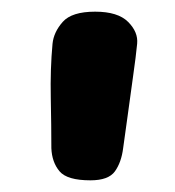

<svg xmlns="http://www.w3.org/2000/svg" viewBox="-20 -817 300 329"><path d="M70 -742Q72 -762 87.5 -779.5Q103 -797 143 -797Q182 -797 199.5 -779.5Q217 -762 215 -742Q213 -721 208 -686Q203 -651 198.5 -617Q194 -583 191 -563Q188 -539 177 -523.5Q166 -508 135 -508Q95 -508 82 -523.5Q69 -539 68 -563Q68 -600 67 -649.5Q66 -699 70 -742Z"/></svg>

Font: Playpen Sans Arabic
Style: Bold
Weight: 700
Version: Version 2.000